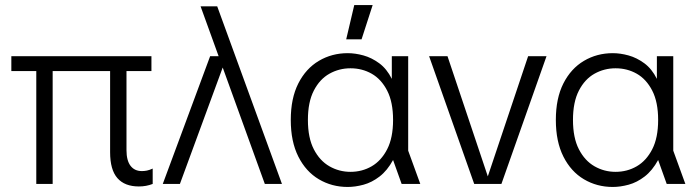

<svg xmlns="http://www.w3.org/2000/svg" viewBox="-20 -730 2765 762"><path d="M531 10Q475 10 446 -23Q417 -56 417 -126V-475H482V-134Q482 -93 498 -72Q514 -51 543 -51Q553 -51 563 -53Q573 -55 586 -61V0Q573 5 559.5 7.5Q546 10 531 10ZM124 0V-475H189V0ZM25 -448V-507H581V-448Z M1031 0 857 -481 852 -495 776 -705H842L1099 0ZM626 0 814 -507H888L886 -476H869L694 0Z M1360 12Q1297 12 1245.5 -18.5Q1194 -49 1164 -108.5Q1134 -168 1134 -254Q1134 -340 1164 -399Q1194 -458 1245.5 -488.5Q1297 -519 1360 -519Q1390 -519 1422.5 -510Q1455 -501 1485 -479Q1515 -457 1535 -417V-507H1600V-132L1648 0H1574L1540 -95Q1517 -53 1486.5 -29.5Q1456 -6 1423 3Q1390 12 1360 12ZM1371 -48Q1417 -48 1455 -70Q1493 -92 1516.5 -137.5Q1540 -183 1540 -254Q1540 -325 1516.5 -370.5Q1493 -416 1455 -437.5Q1417 -459 1371 -459Q1326 -459 1287.5 -437.5Q1249 -416 1225.5 -370.5Q1202 -325 1202 -254Q1202 -183 1225.5 -137.5Q1249 -92 1287.5 -70Q1326 -48 1371 -48ZM1354 -574 1386 -710H1459L1415 -574Z M1862 0 1683 -507H1756L1916 -30L2076 -507H2149L1970 0Z M2412 12Q2349 12 2297.5 -18.5Q2246 -49 2216 -108.5Q2186 -168 2186 -254Q2186 -340 2216 -399Q2246 -458 2297.5 -488.5Q2349 -519 2412 -519Q2442 -519 2474.5 -510Q2507 -501 2537 -479Q2567 -457 2587 -417V-507H2652V-132L2700 0H2626L2592 -95Q2569 -53 2538.5 -29.5Q2508 -6 2475 3Q2442 12 2412 12ZM2423 -48Q2469 -48 2507 -70Q2545 -92 2568.5 -137.5Q2592 -183 2592 -254Q2592 -325 2568.5 -370.5Q2545 -416 2507 -437.5Q2469 -459 2423 -459Q2378 -459 2339.5 -437.5Q2301 -416 2277.5 -370.5Q2254 -325 2254 -254Q2254 -183 2277.5 -137.5Q2301 -92 2339.5 -70Q2378 -48 2423 -48Z"/></svg>

Font: TikTok Sans Light
Style: Regular
Weight: 300
Version: Version 4.000